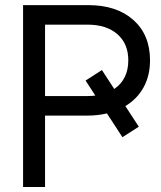

<svg xmlns="http://www.w3.org/2000/svg" viewBox="-20 -748 644 768"><path d="M72.3 0V-727.5H333Q446.8 -727.5 513.4 -668.2Q580.1 -608.9 580.1 -506.8Q580.1 -445.3 554.2 -398.4Q528.3 -351.6 481.4 -323.7L535.2 -241.2L469.7 -199.2L407.7 -294.4Q371.1 -285.6 329.1 -285.6H160.2V0ZM387.7 -467.8 437 -392.1Q493.2 -430.7 493.2 -506.8Q493.2 -573.2 449.5 -611.3Q405.8 -649.4 330.1 -649.4H160.2V-363.8H330.1Q346.2 -363.8 361.3 -365.7L322.3 -425.8Z"/></svg>

Font: Inter Display
Style: Regular
Weight: 400
Designer: Rasmus Andersson
Foundry: rsms
Version: Version 4.001;git-9221beed3